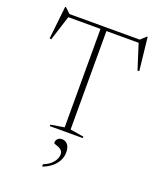

<svg xmlns="http://www.w3.org/2000/svg" viewBox="-172 -822 972 1174"><g transform="rotate(20 314.0 -235.0)"><path d="M294.5 -678.5H333V-24L421 -9.5V0H206.5V-9.5L294.5 -24ZM564.5 -664.5H63L87.5 -672.5L33 -501.5L22 -503.5L45.5 -717.5H50.5L90 -680.5L75.5 -685H552.5L537.5 -680.5L577.5 -717.5H582L605.5 -504L594.5 -501.5L540 -672.5ZM247 233.5Q287.5 217.5 307.8 191.5Q328 165.5 328 141.5Q328 124.5 318.8 115Q309.5 105.5 297.5 100.8Q285.5 96 276.2 93.2Q267 90.5 267 86Q267 70.5 277 60Q287 49.5 306 49.5Q327.5 49.5 341.8 67Q356 84.5 356 117Q356 145 343.5 170Q331 195 306.8 215.2Q282.5 235.5 247 249Z"/></g></svg>

Font: Newsreader 36pt ExtraLight
Style: Regular
Weight: 250
Designer: Hugues Gentile
Foundry: Production Type
Version: Version 1.003